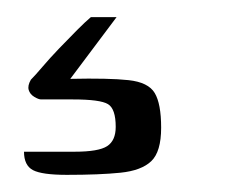

<svg xmlns="http://www.w3.org/2000/svg" viewBox="-20 -22 294 224"><path d="M58 182Q29 182 18.5 176.5Q8 171 8 155Q12 155 27 155Q42 155 67 155Q95 155 105 148.5Q115 142 115 126Q115 105 106 99.5Q97 94 65 94H28Q25 94 20 91Q15 88 13.5 83Q12 78 16 71Q21 66 29.5 56Q38 46 49 34.5Q60 23 70 13Q80 3 86 -2H116L62 70Q107 69 130 71.5Q153 74 160.5 86.5Q168 99 168 127Q168 155 156.5 166Q145 177 120.5 179.5Q96 182 58 182Z"/></svg>

Font: Genos Thin Medium
Style: Regular
Weight: 500
Version: Version 1.010